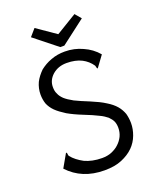

<svg xmlns="http://www.w3.org/2000/svg" viewBox="-148 -879 795 976"><g transform="rotate(-20 250.0 -391.0)"><path d="M435 -549C414 -574 388 -593 358 -606C328 -620 296 -627 262 -627C235 -627 210 -623 187 -614C164 -606 144 -594 126 -580C110 -564 96 -547 86 -527C77 -507 72 -486 72 -463C72 -445 75 -428 80 -413C86 -398 96 -383 109 -370C122 -357 140 -344 162 -330C183 -318 210 -305 243 -292C273 -280 297 -270 316 -260C334 -252 348 -242 358 -234C368 -224 375 -215 380 -204C384 -194 386 -183 386 -170C386 -154 383 -139 376 -124C369 -110 360 -98 349 -88C338 -77 324 -69 308 -62C293 -56 276 -53 257 -53C220 -53 189 -60 163 -72C137 -86 116 -102 101 -121C99 -124 98 -127 98 -132C98 -137 96 -140 93 -142L52 -70C101 -17 166 10 247 10C284 10 315 5 341 -6C367 -17 388 -30 406 -48C422 -64 435 -84 443 -106C451 -127 455 -149 455 -170C455 -189 452 -207 448 -222C442 -238 434 -253 422 -267C410 -281 394 -294 374 -306C354 -319 329 -331 298 -344C266 -357 240 -368 220 -378C200 -389 185 -399 174 -409C164 -419 156 -429 152 -440C146 -451 144 -463 144 -478C144 -503 154 -524 174 -542C195 -560 220 -569 251 -569C283 -569 310 -563 332 -552C353 -541 370 -526 383 -507C384 -505 385 -502 386 -498C386 -493 388 -490 391 -489ZM402 -756 374 -789 262 -721 159 -792 126 -754 249 -656H271Z"/></g></svg>

Font: Inconsolatazi4
Style: Regular
Weight: 400
Designer: Raph Levien, Kirill Tkachev
Foundry: Cyreal
Version: Version 1.013